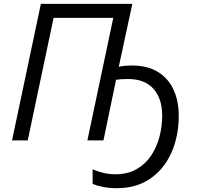

<svg xmlns="http://www.w3.org/2000/svg" viewBox="-20 -734 1036 1004"><path d="M591.8 250Q553.2 250 521.7 244.1Q490.2 238.3 464.4 227.5V151.4Q492.7 163.6 522 170.4Q551.3 177.2 584 177.2Q647.9 177.2 694.3 150.6Q740.7 124 770.3 79.6Q799.8 35.2 814 -19.3Q828.1 -73.7 828.1 -129.4Q828.1 -218.3 782.5 -269.5Q736.8 -320.8 650.4 -320.8Q611.3 -320.8 586.9 -316.9L521 0H437L572.3 -640.6H260.3L125 0H43L193.8 -713.9H671.9L601.1 -384.8Q617.7 -388.7 634.8 -390.1Q651.9 -391.6 668.5 -391.6Q750.5 -391.6 805.2 -358.2Q859.9 -324.7 887.2 -265.6Q914.6 -206.5 914.6 -129.9Q914.6 -21 876 64.9Q837.4 150.9 765.4 200.4Q693.4 250 591.8 250Z"/></svg>

Font: Open Sans
Style: Italic
Weight: 400
Italic angle: -12°
Designer: Monotype Design Team
Foundry: Monotype Imaging Inc.
Version: Version 3.000; ttfautohint (v1.8.4)